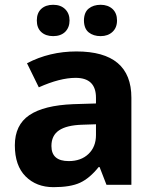

<svg xmlns="http://www.w3.org/2000/svg" viewBox="-20 -772 644 802"><path d="M194.8 -162.1Q194.8 -99.1 267.1 -99.1Q318.4 -99.1 349.6 -128.9Q380.9 -158.7 380.9 -208V-252.9L323.2 -251Q258.3 -249 226.6 -227.5Q194.8 -206.1 194.8 -162.1ZM203.6 9.8Q131.8 9.8 86.9 -35.2Q42 -80.1 42 -165Q42 -250 102.5 -291Q163.1 -332 286.1 -336.9L380.9 -339.8V-363.8Q380.9 -446.8 295.9 -446.8Q230.5 -446.8 142.1 -407.2L92.8 -507.8Q187 -557.1 299.3 -557.1Q528.8 -557.1 528.8 -363.8V0H424.8L396 -74.2H392.1Q354.5 -27.3 314.5 -8.8Q274.4 9.8 203.6 9.8ZM330.6 -686.5Q331.1 -720.7 350.6 -736.3Q370.1 -752 400.4 -752Q430.7 -752 450.2 -734.4Q468.8 -716.8 468.8 -686.5Q468.8 -656.2 449.7 -638.7Q430.7 -621.1 400.4 -621.1Q370.1 -621.1 350.6 -636.7Q331.1 -652.3 330.6 -686.5ZM252 -638.7Q233.4 -621.1 202.1 -621.1Q170.9 -621.1 152.3 -638.2Q133.8 -655.3 133.8 -686.5Q133.8 -717.8 152.3 -734.9Q170.9 -752 202.1 -752Q233.4 -752 252 -733.9Q270.5 -715.8 270.5 -686.5Q270.5 -657.2 252 -638.7Z"/></svg>

Font: OpenSans-Bold
Style: Bold
Weight: 700
Foundry: Ascender Corporation
Version: Version 1.10